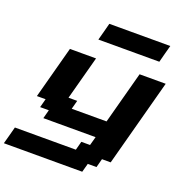

<svg xmlns="http://www.w3.org/2000/svg" viewBox="-204 -1023 1229 1295"><g transform="rotate(20 410.5 -375.0)"><path d="M-33.7 125H528.8L545.9 62.5H608.4L625 0H687.5Q715.3 -104 771.2 -312.3Q827.1 -520.5 855 -625H667.5Q650.4 -562.5 617.2 -437.5Q584 -312.5 566.9 -250H316.9L333.5 -312.5H271L355 -625H167.5Q150.9 -562.5 117.2 -437.5Q83.5 -312.5 66.9 -250H129.4L112.8 -187.5H175.3L158.7 -125H533.7L516.6 -62.5H454.1L437.5 0H0Q-5.4 21 -16.6 62.5Q-27.8 104 -33.7 125ZM326.2 -750H763.7Q769 -770.5 780 -812.5Q791 -854.5 796.9 -875H359.4Q354 -854 343 -812.5Q332 -771 326.2 -750Z"/></g></svg>

Font: Faithful 32x
Style: SemiboldOblique
Weight: 400
Foundry: Faithful Resource Pack
Version: Version 1.0; January 27, 2023